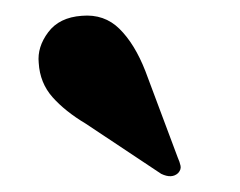

<svg xmlns="http://www.w3.org/2000/svg" viewBox="-20 -728 304 243"><path d="M164 -638 205 -528.5Q207.5 -523 208.5 -518.2Q209.5 -513.5 205.5 -509Q197.5 -501.5 184 -508L88.5 -571.5Q62.5 -587 46.5 -605Q30.5 -623 29 -648.5Q27 -668.5 41 -687.2Q55 -706 83.5 -708Q112 -710.5 131.2 -691.5Q150.5 -672.5 164 -638Z"/></svg>

Font: Fraunces 72pt
Style: Bold
Weight: 700
Version: Version 1.000;[b76b70a41]